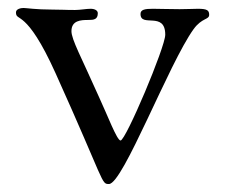

<svg xmlns="http://www.w3.org/2000/svg" viewBox="-20 -447 563 481"><path d="M20 -416C20 -391 45 -428 119 -264C244 13 233 14 253 14C288 14 403 -288 465 -374C486 -403 504 -397 504 -410C504 -421 499 -425 476 -425C465 -425 450 -424 430 -424C403 -424 380 -425 363 -425C343 -425 332 -423 332 -412C332 -377 394 -420 394 -360C394 -329 295 -95 282 -95C273 -95 249 -159 228 -204C184 -303 159 -348 159 -369C159 -396 183 -397 201 -397C215 -397 225 -398 225 -414C225 -421 217 -425 207 -425C196 -425 181 -422 168 -422C139 -422 139 -423 110 -423C70 -423 46 -427 39 -427C33 -427 20 -425 20 -416Z"/></svg>

Font: OFL Sorts Mill Goudy
Style: Regular
Weight: 500
Version: Version 003.000